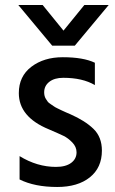

<svg xmlns="http://www.w3.org/2000/svg" viewBox="-20 -740 459 765"><path d="M386 -140Q386 -72 338 -33.5Q290 5 208 5Q118 5 58 -25V-118Q128 -75 203 -75Q242 -75 263.5 -91Q285 -107 285 -133Q285 -155 268 -172.5Q251 -190 233.5 -198.5Q216 -207 174 -225Q55 -274 55 -369Q55 -436 105 -474Q155 -512 230 -512Q312 -512 358 -490V-401Q309 -430 232 -430Q197 -430 176.5 -414Q156 -398 156 -372Q156 -365 157.5 -358.5Q159 -352 163 -345.5Q167 -339 170.5 -334.5Q174 -330 182 -325Q190 -320 194.5 -316.5Q199 -313 209.5 -308Q220 -303 225 -300.5Q230 -298 242.5 -292.5Q255 -287 260 -285Q319 -259 352.5 -226.5Q386 -194 386 -140ZM278 -558H188L53 -720H150L233 -618L316 -720H413Z"/></svg>

Font: Hind Vadodara Medium
Style: Regular
Weight: 500
Designer: Hitesh Malaviya
Foundry: Indian Type Foundry
Version: Version 1.001;PS 1.0;hotconv 1.0.86;makeotf.lib2.5.63406; tt